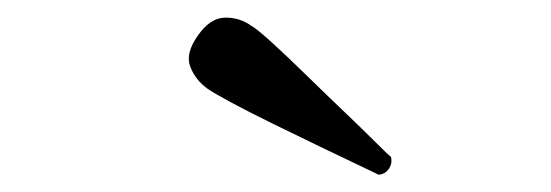

<svg xmlns="http://www.w3.org/2000/svg" viewBox="-20 -981 640 223"><path d="M420 -778Q416 -780 397 -789Q378 -798 351 -811Q324 -824 296.5 -837.5Q269 -851 248.5 -862Q228 -873 221 -878Q207 -888 201 -903.5Q195 -919 210 -940Q224 -960 241 -960.5Q258 -961 272 -951Q279 -947 296.5 -931Q314 -915 336 -893.5Q358 -872 379.5 -851.5Q401 -831 416 -816Q431 -801 434 -799Q436 -792 432 -785.5Q428 -779 420 -778Z"/></svg>

Font: Zen Old Mincho
Style: Bold
Weight: 700
Designer: Yoshimichi Ohira
Foundry: Positype
Version: Version 1.500